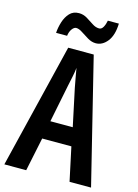

<svg xmlns="http://www.w3.org/2000/svg" viewBox="-134 -988 765 1061"><g transform="rotate(15 248.0 -457.5)"><path d="M373 0 332 -192H165L125 0H0L174 -714H320L496 0ZM267 -508Q260 -542 256 -567Q252 -592 247 -618Q245 -595 238.5 -564.5Q232 -534 227 -510L184 -296H312ZM88 -776Q90 -807 100 -839Q110 -871 130 -892.5Q150 -914 183 -914Q208 -914 229.5 -901Q251 -888 271 -874.5Q291 -861 311 -861Q325 -861 334 -877Q343 -893 347 -915H410Q408 -848 380 -812.5Q352 -777 314 -777Q291 -777 268 -790.5Q245 -804 225 -817.5Q205 -831 189 -831Q177 -831 165.5 -815.5Q154 -800 151 -776Z"/></g></svg>

Font: Noto Sans Malayalam ExtraCondensed SemiBold
Style: Regular
Weight: 600
Width: 2
Designer: Jelle Bosma - Monotype Design Team
Foundry: Monotype Imaging Inc.
Version: Version 2.104; ttfautohint (v1.8.4.7-5d5b)